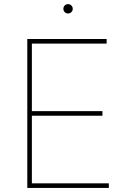

<svg xmlns="http://www.w3.org/2000/svg" viewBox="-20 -918 624 938"><path d="M113.3 0H511.7V-22.5H135.7V-352.5H480.5V-375H135.7V-705.1H501V-727.5H113.3ZM312.5 -852.1C325.2 -852.1 335.4 -862.3 335.4 -875C335.4 -887.7 325.2 -897.9 312.5 -897.9C299.8 -897.9 289.6 -887.7 289.6 -875C289.6 -862.3 299.8 -852.1 312.5 -852.1Z"/></svg>

Font: Raveo Thin
Style: Regular
Weight: 100
Designer: Jakub Foglar, Rasmus Andersson (Inter)
Foundry: Jakubfoglar.com
Version: Version 1.100;Glyphs 3.2.3 (3260)